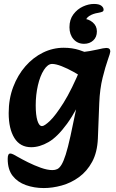

<svg xmlns="http://www.w3.org/2000/svg" viewBox="-20 -732 589 973"><path d="M202 221Q153 221 111 206Q69 191 44 159Q19 127 19 73Q19 46 32 46Q39 46 49.5 51.5Q60 57 72 64Q91 75 122 90.5Q153 106 186.5 118Q220 130 246 130Q259 130 270 125Q281 120 291.5 103Q302 86 313 51.5Q324 17 337 -42L394 -313L376 -337L377 -465Q441 -473 474 -481Q507 -489 519 -489Q539 -489 539 -471Q539 -464 526.5 -429Q514 -394 500 -338Q486 -282 483 -210L476 -30Q473 40 447 88Q421 136 380.5 165.5Q340 195 293 208Q246 221 202 221ZM138 14Q82 14 53 -32.5Q24 -79 24 -159Q24 -231 47 -291.5Q70 -352 109 -396.5Q148 -441 198 -465.5Q248 -490 303 -490Q346 -490 381.5 -478.5Q417 -467 442 -455L413 -331Q386 -349 354 -367Q322 -385 292.5 -396.5Q263 -408 244 -408Q222 -408 202.5 -377.5Q183 -347 172 -299Q161 -251 161 -198Q161 -149 169.5 -121Q178 -93 193 -93Q205 -93 233 -119.5Q261 -146 302 -211Q343 -276 392 -394L422 -291Q368 -171 319.5 -104.5Q271 -38 226 -12Q181 14 138 14ZM505 -683Q505 -676 499.5 -673Q494 -670 478 -667Q451 -663 431.5 -650.5Q412 -638 408 -607L400 -637Q428 -637 449.5 -619Q471 -601 471 -573Q471 -544 452.5 -527Q434 -510 406 -510Q373 -510 352.5 -533.5Q332 -557 332 -594Q332 -633 352 -659.5Q372 -686 400.5 -699Q429 -712 456 -712Q482 -712 493.5 -703Q505 -694 505 -683Z"/></svg>

Font: Alkatra SemiBold
Style: Regular
Weight: 600
Designer: Suman Bhandary
Version: Version 1.100;gftools[0.9.22]